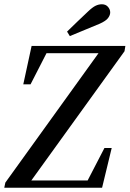

<svg xmlns="http://www.w3.org/2000/svg" viewBox="-27 -879 607 899"><path d="M-7 0 -2 -24 448 -649 436 -619 437 -630H302H160L200 -648L116 -484H82L121 -664H560L556 -639L106 -15L117 -45L116 -34H271H414L374 -16L462 -186H496L451 0ZM287 -731Q311 -755 336 -778.5Q361 -802 385 -825Q406 -845 420.5 -852Q435 -859 450 -859Q468 -859 478.5 -847Q489 -835 489 -821Q489 -808 479 -794.5Q469 -781 440 -768Q405 -753 370 -739Q335 -725 300 -710Z"/></svg>

Font: Source Serif 4 48pt SemiBold
Style: Italic
Weight: 600
Italic angle: -12°
Designer: Frank Grießhammer
Foundry: Adobe Systems Incorporated
Version: Version 4.004;hotconv 1.0.116;makeotfexe 2.5.65601